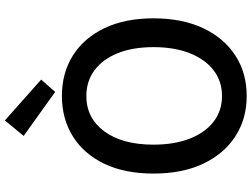

<svg xmlns="http://www.w3.org/2000/svg" viewBox="-143 -883 1040 794"><g transform="rotate(-90 377.0 -486.0)"><path d="M377 14.2Q282.7 14.2 210.2 -32.7Q137.7 -79.6 96.9 -166Q56.2 -252.4 56.2 -371.1Q56.2 -490.2 96.9 -575Q137.7 -659.7 210.2 -704.8Q282.7 -750 377 -750Q472.2 -750 544.4 -704.6Q616.7 -659.2 657.5 -574.2Q698.2 -489.3 698.2 -371.1Q698.2 -252.4 657.5 -166Q616.7 -79.6 544.4 -32.7Q472.2 14.2 377 14.2ZM377 -87.9Q438 -87.9 483.4 -122.8Q528.8 -157.7 554 -221.4Q579.1 -285.2 579.1 -371.1Q579.1 -457 554 -519.3Q528.8 -581.5 483.4 -615.2Q438 -648.9 377 -648.9Q285.6 -648.9 230.7 -574.5Q175.8 -500 175.8 -371.1Q175.8 -285.2 200.7 -221.4Q225.6 -157.7 270.8 -122.8Q315.9 -87.9 377 -87.9ZM394 -777.8 211.9 -908.2 275.9 -985.8 444.8 -835.9Z"/></g></svg>

Font: Source Han Sans CN Medium
Style: Regular
Weight: 500
Designer: Ryoko NISHIZUKA  (kana, bopomofo & ideographs); Paul D. Hunt (Latin, Greek & Cyrillic); Sandoll Communications , Soo-you
Foundry: Adobe
Version: Version 2.004;hotconv 1.0.118;makeotfexe 2.5.65603